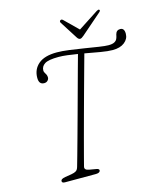

<svg xmlns="http://www.w3.org/2000/svg" viewBox="-127 -971 906 1065"><g transform="rotate(-15 326.0 -438.5)"><path d="M237 -56Q233 -37.5 260 -33L301 -26Q319 -22.5 315 -11Q311 0 289 0H113Q94 0 96 -13Q97 -23.5 122 -28L159 -34Q176.5 -37 186 -43.2Q195.5 -49.5 200 -66Q205 -83 216.8 -125Q228.5 -167 244.5 -224.5Q260.5 -282 278 -346.2Q295.5 -410.5 312.5 -472.5Q329.5 -534.5 343.5 -586Q357.5 -637.5 366.5 -669Q336 -674 308 -677.5Q280 -681 258 -681Q199.5 -681 178.2 -667.2Q157 -653.5 157 -630Q157 -621 164.5 -610.2Q172 -599.5 172 -586Q172 -577 164.5 -569Q157 -561 144 -561Q114 -561 114 -599Q114 -648 149 -678Q184 -708 255 -708Q284.5 -708 325.8 -702.5Q367 -697 410 -690Q453 -683 488.8 -677.5Q524.5 -672 543 -672Q565 -672 576.5 -678Q588 -684 592.5 -693.5Q596.5 -702.5 597.8 -709Q599 -715.5 600 -719Q606 -742 628 -742Q652 -742 652 -709Q652 -679.5 627 -659.8Q602 -640 559 -640Q532 -640 489.8 -647.2Q447.5 -654.5 401.5 -663Q393 -632 378.5 -580Q364 -528 346.8 -465Q329.5 -402 311.8 -336.8Q294 -271.5 278.5 -213.5Q263 -155.5 252 -113.8Q241 -72 237 -56ZM421.5 -758.5Q408.5 -747 400.5 -747Q391.5 -747 384 -758.5L318.5 -861.5Q313.5 -870.5 321.5 -875.5Q328 -879 335 -873L412.5 -797L529.5 -873Q539.5 -879 544 -875.5Q550 -870.5 540 -861.5Z"/></g></svg>

Font: Fraunces 9pt S100 Thin
Style: Italic
Weight: 100
Italic angle: -16°
Version: Version 1.000; ttfautohint (v1.8.3)